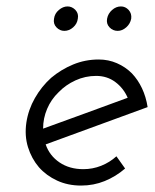

<svg xmlns="http://www.w3.org/2000/svg" viewBox="-20 -569 483 597"><path d="M279 -333Q313 -333 338.5 -314Q364 -295 377 -265Q311 -241 246 -217Q181 -193 114 -169Q114 -201 126.5 -230.5Q139 -260 162 -282Q184 -305 214.5 -319Q245 -333 279 -333ZM439 -236Q434 -268 421.5 -294.5Q409 -321 390 -341Q370 -361 343.5 -372.5Q317 -384 287 -384Q245 -384 207.5 -368.5Q170 -353 139 -327Q109 -300 88.5 -264Q68 -228 62 -188Q56 -147 67 -111.5Q78 -76 101 -49Q124 -23 157.5 -7.5Q191 8 232 8Q271 8 305.5 -6Q340 -20 369 -45Q362 -55 355.5 -64Q349 -73 342 -83Q321 -64 294.5 -53.5Q268 -43 239 -43Q196 -43 165 -64Q134 -85 122 -120Q202 -149 280.5 -178Q359 -207 439 -236ZM313 -511Q310 -495 320.5 -484Q331 -473 346 -473Q360 -473 372.5 -484Q385 -495 388 -511Q390 -527 380 -538Q370 -549 356 -549Q341 -549 328.5 -538Q316 -527 313 -511ZM148 -511Q145 -495 155.5 -484Q166 -473 180 -473Q195 -473 207.5 -484Q220 -495 222 -511Q225 -527 214.5 -538Q204 -549 190 -549Q176 -549 163 -538Q150 -527 148 -511Z"/></svg>

Font: Josefin Slab Medium
Style: Italic
Weight: 500
Italic angle: -12°
Version: Version 2.000